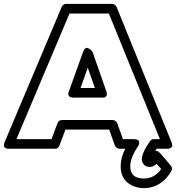

<svg xmlns="http://www.w3.org/2000/svg" viewBox="-93 -746 913 995"><path d="M-68.8 -9.8 227.1 -710.9Q230 -717.3 236.6 -721.7Q243.2 -726.1 250 -726.1H487.8Q495.1 -726.1 501.7 -721.4Q508.3 -716.8 511.2 -710L795.9 -8.8Q796.4 -7.3 797.4 -5.1Q798.3 -2.9 799.3 2.9Q800.3 8.8 798.8 13.2Q797.4 17.6 791 21.2Q784.7 24.9 772.9 24.9H719.2Q710.4 38.1 709 41Q710 39.6 711.9 37.6Q713.9 35.6 721.2 36.9Q728.5 38.1 736.8 47.9L792 111.8Q803.2 125 794.9 140.1Q771 183.1 733.9 206.1Q696.8 229 652.8 229Q637.2 229 621.8 225.8Q606.4 222.7 589.8 214.6Q573.2 206.5 560.8 194.1Q548.3 181.6 540.3 161.6Q532.2 141.6 532.2 116.2Q532.2 71.8 556.2 24.9H525.9Q518.1 24.9 511.2 19.5Q504.4 14.2 502 7.8L473.1 -74.2H246.1L214.8 8.8Q208.5 24.9 191.9 24.9H-45.9Q-46.9 24.9 -48.1 24.9Q-49.3 24.9 -53.2 24.7Q-57.1 24.4 -60.1 23.4Q-63 22.5 -66.4 20Q-69.8 17.6 -71.5 14.2Q-73.2 10.7 -72.8 4.4Q-72.3 -2 -68.8 -9.8ZM-7.8 -24.9H173.8L205.1 -107.9Q211.4 -124 228 -124H491.2Q498 -124 505.1 -119.1Q512.2 -114.3 515.1 -106.9L543.9 -24.9H600.1Q613.3 -24.9 620.4 -21Q627.4 -17.1 628.2 -11.2Q628.9 -5.4 627.4 0.5Q626 6.3 623.5 10.3L621.1 14.2Q582 72.3 582 116.2Q582 179.2 652.8 179.2Q707.5 179.2 742.2 129.9L719.2 103Q701.2 119.1 681.2 119.1Q665 119.1 653.6 107.7Q642.1 96.2 642.1 79.1Q642.1 65.4 648.9 48.3Q655.8 31.2 662.4 20.3Q668.9 9.3 684.1 -14.2Q691.4 -24.9 705.1 -24.9H735.8L471.2 -675.8H267.1ZM264.2 -272.9 337.9 -478Q342.3 -490.2 348.9 -494.9Q355.5 -499.5 361.8 -497.1Q368.2 -494.6 373.8 -490.5Q379.4 -486.3 382.8 -482.4L386.2 -478L458 -272.9Q463.9 -256.3 458 -248.3Q452.1 -240.2 443.4 -240.2H434.1H288.1Q270.5 -240.2 264.6 -248.5Q258.8 -256.8 261.7 -264.6ZM324.2 -290H398.9L361.8 -395Z"/></svg>

Font: Trueno Black Outline
Style: Regular
Weight: 900
Width: 6
Designer: Julieta Ulanovsky
Foundry: Julieta Ulanovsky
Version: Version 3.001b | FøM Fix